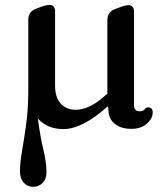

<svg xmlns="http://www.w3.org/2000/svg" viewBox="-20 -498 658 760"><path d="M500.5 12Q459 12 434.2 -7.8Q409.5 -27.5 409 -64L407 -77.5Q306.5 13 230.5 13Q168.5 13 130 -28.5Q139 42.5 151.5 93.5Q164 144.5 164 184Q164 210 148.8 225.8Q133.5 241.5 112 241.5Q89 241.5 74 225.2Q59 209 59 180Q59 148 66.8 102.8Q74.5 57.5 82.8 -0.2Q91 -58 92 -128.5Q92 -130.5 92 -133V-419.5Q92 -436.5 99.8 -447Q107.5 -457.5 120 -462.5L143 -471Q163.5 -478.5 176.5 -478.5Q186.5 -478.5 192.2 -471.8Q198 -465 198 -454.5V-159Q198 -112.5 220.5 -88Q243 -63.5 280 -63.5Q306 -63.5 335 -77Q364 -90.5 396.5 -120L405 -127V-418.5Q405 -435 412.8 -445.8Q420.5 -456.5 433 -461L455.5 -469.5Q476.5 -477.5 489 -477.5Q499 -477.5 504.8 -470.8Q510.5 -464 510.5 -453.5V-81.5Q510.5 -57.5 532.5 -57.5Q547 -57.5 552.2 -65.2Q557.5 -73 566.5 -73Q584.5 -73 584.5 -52.5Q584.5 -29 561.2 -8.5Q538 12 500.5 12Z"/></svg>

Font: Fraunces 9pt SuperSoft
Style: Regular
Weight: 400
Version: Version 1.000;[b76b70a41]